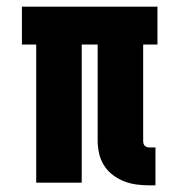

<svg xmlns="http://www.w3.org/2000/svg" viewBox="-20 -550 540 578"><path d="M431 8Q411 8 391.5 5.5Q372 3 354 -4Q336 -11 320 -23Q304 -35 293.5 -51.5Q283 -68 278.5 -87.5Q274 -107 274 -126V-416H226V0H89V-416H46V-530H454V-416H411V-126Q411 -122 412 -118Q413 -114 416 -111Q419 -108 423 -107Q427 -106 431 -106H448V8Z"/></svg>

Font: Iosevka Slab Heavy
Style: Regular
Weight: 900
Monospace: yes
Designer: Belleve Invis
Foundry: Belleve Invis
Version: Version 11.1.0; ttfautohint (v1.8.3)